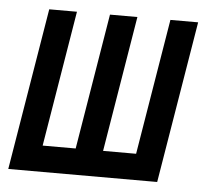

<svg xmlns="http://www.w3.org/2000/svg" viewBox="-43 -567 686 614"><g transform="rotate(5 300.0 -260.0)"><path d="M5 0 91 -520H180L108 -84H214L286 -520H374L302 -84H408L480 -520H569L483 0Z"/></g></svg>

Font: Iosevka Md Ex Obl
Style: Regular
Weight: 500
Width: 7
Italic angle: -9°
Monospace: yes
Designer: Belleve Invis
Foundry: Belleve Invis
Version: Version 32.5.0; ttfautohint (v1.8.4)